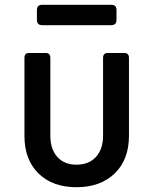

<svg xmlns="http://www.w3.org/2000/svg" viewBox="-20 -771 640 801"><path d="M299 10Q199 10 140.5 -47.5Q82 -105 82 -204V-530Q82 -550 102 -550H170Q190 -550 190 -530V-205Q190 -149 219 -116.5Q248 -84 299 -84Q351 -84 380.5 -116.5Q410 -149 410 -205V-530Q410 -550 430 -550H498Q518 -550 518 -530V-204Q518 -105 458.5 -47.5Q399 10 299 10ZM156 -666Q134 -666 134 -688V-729Q134 -751 156 -751H444Q466 -751 466 -729V-688Q466 -666 444 -666Z"/></svg>

Font: Pitagon Sans Mono SemiBold
Style: Regular
Weight: 600
Monospace: yes
Designer: Travis Tran
Foundry: Pitagon
Version: Version 1.001; ttfautohint (v1.8.4.7-5d5b);gftools[0.9.26]